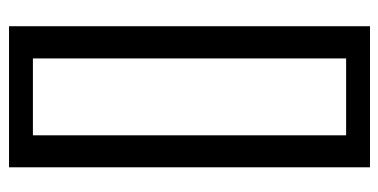

<svg xmlns="http://www.w3.org/2000/svg" viewBox="-234 -586 867 440"><g transform="rotate(-90 200.0 -366.5)"><path d="M359.4 47.4H36.1V-779.8H359.4ZM109.4 -7.3H285.6V-725.1H109.4Z"/></g></svg>

Font: Flanker
Style: Bold
Weight: 700
Designer: Flanker
Foundry: Flanker
Version: Version 2.021